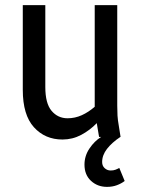

<svg xmlns="http://www.w3.org/2000/svg" viewBox="-20 -535 551 750"><path d="M69 -184V-515H157V-195Q157 -131 181.5 -102Q206 -73 244 -73Q273 -73 299.5 -85Q326 -97 350 -118V-515H438V-122Q438 -101 439 -83.5Q440 -66 444 -44L451 0H367L358 -54Q331 -26 297 -8Q263 10 224 10Q156 10 112.5 -38Q69 -86 69 -184ZM310 108Q310 74 329.5 45Q349 16 375 0H450Q417 22 398 46.5Q379 71 379 98Q379 113 389 122Q399 131 412 131Q423 131 431 128Q439 125 446 121L467 172Q454 182 436.5 188.5Q419 195 398 195Q361 195 335.5 171.5Q310 148 310 108Z"/></svg>

Font: Radio Canada Condensed
Style: Regular
Weight: 400
Width: 3
Designer: Charles Daoud, Etienne Aubert Bonn, Alexandre Saumier Demers, Jacques Le Bailly
Foundry: Radio-Canada
Version: Version 2.104; ttfautohint (v1.8.4.7-5d5b);gftools[0.9.28.de